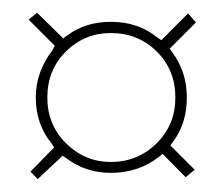

<svg xmlns="http://www.w3.org/2000/svg" viewBox="-20 -459 343 301"><path d="M153.8 -424.8Q196.8 -424.8 227.1 -399.9L232.9 -396L274.9 -438L287.1 -423.8L246.1 -382.8L250 -377Q272.9 -346.7 272.9 -306.2Q272.9 -266.1 252 -237.8L247.1 -231L285.2 -192.9L271 -181.2L234.9 -217.8L229 -212.9Q196.8 -188 153.8 -188Q114.3 -188 84 -210.9L78.1 -214.8L39.1 -178.2L27.8 -189.9L64.9 -228L61 -233.9Q36.1 -264.2 36.1 -306.2Q36.1 -346.2 62 -379.9L65.9 -387.2L24.9 -428.2L38.1 -439L79.1 -398.9L85.9 -403.8Q114.3 -424.8 153.8 -424.8ZM153.8 -407.2Q112.3 -407.2 83 -377.9Q54.2 -349.1 54.2 -306.2Q54.2 -263.7 83 -234.9Q112.8 -205.1 153.8 -205.1Q196.3 -205.1 226.1 -234.9Q254.9 -263.7 254.9 -306.2Q254.9 -349.1 226.1 -377.9Q196.8 -407.2 153.8 -407.2Z"/></svg>

Font: Rawengulk
Style: Light
Weight: 300
Version: Version 0.92